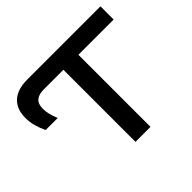

<svg xmlns="http://www.w3.org/2000/svg" viewBox="-168 -972 1194 1194"><g transform="rotate(-45 429.5 -375.0)"><path d="M533 -689V0H401V-689ZM843 -634H228Q184 -634 161.5 -614.5Q139 -595 139 -553Q139 -527 145.5 -502Q152 -477 164 -447H58Q42 -481 32 -516.5Q22 -552 22 -589Q22 -667 67.5 -708.5Q113 -750 200 -750H843Z"/></g></svg>

Font: Unbounded Variable
Style: Regular
Weight: 400
Designer: Luke Prowse, Jean-Baptiste Morizot, Fátima Lázaro, Florian Runge
Foundry: NaN
Version: Version 1.600;FEAKit 1.0